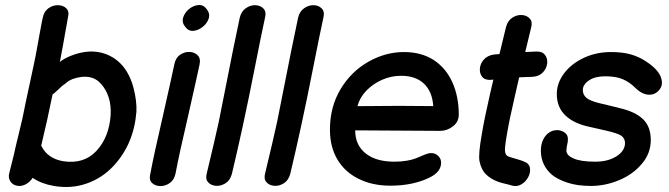

<svg xmlns="http://www.w3.org/2000/svg" viewBox="-20 -736 2649 760"><path d="M54 0Q69 1 84.5 -8Q100 -17 109 -32Q145 -8 193 0Q263 12 324 -10Q385 -31 431 -81Q510 -167 520 -294Q522 -336 508.5 -388Q495 -440 465 -476Q429 -517 376.5 -528.5Q324 -540 260 -515Q233 -504 217 -491Q224 -525 249 -667Q255 -691 242.5 -703Q230 -715 210 -715.5Q190 -716 172 -703.5Q154 -691 149 -665Q148 -660 144.5 -643Q141 -626 137.5 -605.5Q134 -585 130.5 -567Q127 -549 126 -542Q121 -513 112 -472Q103 -431 96 -397Q90 -371 82.5 -334.5Q75 -298 69 -268Q63 -241 52.5 -199Q42 -157 35 -124Q28 -97 17 -52Q11 -32 22 -16.5Q33 -1 54 0ZM229 -98Q168 -109 144 -158L143 -159Q167 -258 188 -362Q196 -368 208.5 -379.5Q221 -391 226 -396L240 -406Q247 -413 253.5 -416.5Q260 -420 267 -423Q341 -449 381 -403Q422 -355 418 -281Q412 -193 362 -139Q312 -85 229 -98Z M575 -48Q569 -24 581.5 -12Q594 0 614 0.5Q634 1 652 -11.5Q670 -24 675 -50Q689 -125 725 -279Q760 -433 770 -481Q775 -505 762 -517.5Q749 -530 729.5 -530.5Q710 -531 692.5 -519Q675 -507 670 -481Q660 -433 625 -278Q589 -123 575 -48ZM798 -700Q785 -718 765 -716Q745 -714 728 -700Q711 -686 705 -666.5Q699 -647 713 -630Q726 -612 746 -614Q766 -616 783.5 -630.5Q801 -645 806.5 -664Q812 -683 798 -700Z M898 -48Q919 -136 941.5 -239.5Q964 -343 989 -470Q1014 -597 1029 -666Q1035 -690 1022.5 -702.5Q1010 -715 990.5 -715.5Q971 -716 953 -703.5Q935 -691 929 -666Q916 -606 901.5 -533.5Q887 -461 872.5 -387.5Q858 -314 846 -254Q831 -185 799 -52Q792 -28 803.5 -15Q815 -2 834.5 -0.5Q854 1 872.5 -10.5Q891 -22 898 -48Z M1129 -48Q1150 -136 1172.5 -239.5Q1195 -343 1220 -470Q1245 -597 1260 -666Q1266 -690 1253.5 -702.5Q1241 -715 1221.5 -715.5Q1202 -716 1184 -703.5Q1166 -691 1160 -666Q1147 -606 1132.5 -533.5Q1118 -461 1103.5 -387.5Q1089 -314 1077 -254Q1062 -185 1030 -52Q1023 -28 1034.5 -15Q1046 -2 1065.5 -0.5Q1085 1 1103.5 -10.5Q1122 -22 1129 -48Z M1525 -1Q1616 -1 1682 -34Q1726 -56 1726 -92Q1726 -108 1714.5 -119Q1703 -130 1687 -130Q1676 -130 1662.5 -124.5Q1649 -119 1633 -112Q1595 -96 1541 -96Q1468 -96 1427 -129Q1386 -162 1386 -220L1722 -218Q1750 -218 1773 -236Q1796 -254 1796 -282Q1796 -354 1770.5 -410.5Q1745 -467 1696 -499Q1647 -530 1579 -530Q1506 -530 1438 -491.5Q1370 -453 1328 -383Q1286 -313 1286 -223Q1286 -154 1316 -104Q1346 -54 1400 -28Q1454 -1 1525 -1ZM1395 -316Q1404 -350 1430 -377Q1456 -404 1492 -420Q1528 -436 1568 -436Q1625 -436 1658 -405Q1691 -374 1695 -316Q1633 -317 1557 -317Q1480 -316 1421 -316H1395Z M2001 -3Q2024 5 2042.5 -5.5Q2061 -16 2071 -35Q2081 -54 2077.5 -72Q2074 -90 2053 -97Q2047 -100 2031.5 -104.5Q2016 -109 2003 -113Q1990 -117 1988 -119Q1977 -127 1979 -150.5Q1981 -174 1987 -207Q1997 -266 2019 -360Q2024 -381 2035 -430L2089 -432Q2115 -434 2129.5 -450Q2144 -466 2146 -485.5Q2148 -505 2137 -519Q2126 -533 2103 -532L2059 -530L2082 -625Q2089 -649 2077.5 -662Q2066 -675 2046.5 -676.5Q2027 -678 2008.5 -666.5Q1990 -655 1983 -629Q1970 -575 1957 -522L1934 -520Q1909 -516 1895 -500Q1881 -484 1879.5 -464.5Q1878 -445 1889 -431.5Q1900 -418 1925 -420L1933 -421Q1923 -379 1919 -361Q1897 -265 1887 -204Q1873 -125 1878 -98Q1885 -64 1903.5 -46Q1922 -28 1948 -18Q1960 -13 1978 -9Q1996 -5 2001 -3Z M2319 0Q2376 0 2431 -23Q2486 -46 2521 -88Q2556 -129 2556 -182Q2556 -232 2528.5 -261Q2501 -290 2445 -305Q2423 -311 2351 -328Q2315 -337 2301 -349Q2287 -361 2287 -380Q2287 -401 2311 -417.5Q2335 -434 2375 -434Q2418 -434 2445 -422.5Q2472 -411 2494 -389Q2522 -361 2551 -361Q2572 -361 2587 -377Q2602 -393 2600 -413Q2597 -454 2537 -493Q2510 -511 2477.5 -520.5Q2445 -530 2398 -530Q2340 -530 2291 -507Q2242 -484 2213 -446Q2184 -407 2184 -364Q2184 -312 2217.5 -279.5Q2251 -247 2313 -234Q2355 -225 2379 -219Q2423 -209 2439 -199Q2454 -188 2454 -170Q2454 -139 2420.5 -117.5Q2387 -96 2336 -96Q2278 -96 2250 -109Q2222 -121 2222 -140Q2222 -146 2223 -152Q2224 -158 2225 -163Q2228 -174 2228 -186Q2228 -202 2215.5 -211Q2203 -220 2187 -221Q2157 -221 2138.5 -197Q2120 -173 2121 -135Q2123 -80 2165 -44Q2187 -26 2226 -13Q2265 0 2319 0Z"/></svg>

Font: Balsamiq Sans
Style: Italic
Weight: 400
Italic angle: -12°
Designer: Michael Angeles
Foundry: Balsamiq SRL
Version: Version 1.020; ttfautohint (v1.8.4.7-5d5b);gftools[0.9.26]